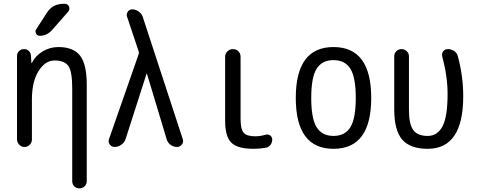

<svg xmlns="http://www.w3.org/2000/svg" viewBox="-20 -780 2540 1019"><path d="M70.3 -40V-483.4Q70.3 -498 81.1 -508.8Q91.8 -519.5 107.4 -519.5Q123 -519.5 133.3 -509.3Q143.6 -499 144.5 -483.4L146.5 -446.3Q146.5 -445.3 147.5 -445.3Q149.4 -445.3 149.4 -446.3Q168 -484.4 206.5 -507.3Q245.1 -530.3 290 -530.3Q369.1 -530.3 404.8 -484.9Q440.4 -439.5 440.4 -330.1V181.6Q440.4 197.3 429.2 208.5Q418 219.7 401.9 219.7Q385.7 219.7 374.5 209Q363.3 198.2 363.3 181.6V-311.5Q363.3 -399.4 343.3 -429.2Q323.2 -459 269.5 -459Q219.7 -459 184.6 -402.8Q149.4 -346.7 149.4 -252V-40Q149.4 -23.4 137.7 -11.7Q126 0 109.9 0Q93.8 0 82 -12.2Q70.3 -24.4 70.3 -40ZM323.2 -759.8Q339.8 -759.8 346.2 -745.6Q352.5 -731.4 341.8 -717.8L255.9 -620.1Q228.5 -589.8 190.4 -589.8Q177.7 -589.8 171.4 -602.1Q165 -614.3 171.9 -624L228.5 -711.9Q258.8 -759.8 317.4 -759.8Z M587.9 0Q572.3 0 562.5 -13.7Q552.7 -27.3 558.6 -42L715.8 -492.2Q718.8 -500 715.8 -507.8L654.3 -691.4Q649.4 -705.1 658.2 -717.8Q667 -730.5 681.6 -730.5Q699.2 -730.5 715.3 -719.2Q731.4 -708 737.3 -691.4L950.2 -41Q955.1 -26.4 945.3 -13.2Q935.5 0 919.9 0Q900.4 0 884.8 -11.7Q869.1 -23.4 864.3 -42L759.8 -388.7Q759.8 -389.6 758.8 -389.6Q757.8 -389.6 757.8 -388.7L646.5 -42Q640.6 -23.4 623.5 -11.7Q606.4 0 587.9 0Z M1325.2 9.8Q1241.2 9.8 1208 -22.5Q1174.8 -54.7 1174.8 -139.6V-478.5Q1174.8 -495.1 1187 -507.3Q1199.2 -519.5 1216.3 -519.5Q1233.4 -519.5 1245.1 -507.8Q1256.8 -496.1 1256.8 -478.5V-150.4Q1256.8 -94.7 1272.9 -75.7Q1289.1 -56.6 1335 -56.6Q1360.4 -56.6 1391.6 -65.4Q1404.3 -68.4 1414.6 -60.5Q1424.8 -52.7 1424.8 -40Q1424.8 -24.4 1416 -11.7Q1407.2 1 1391.6 3.9Q1359.4 9.8 1325.2 9.8Z M1839.4 -415.5Q1810.5 -460.9 1750 -460.9Q1689.5 -460.9 1660.6 -415.5Q1631.8 -370.1 1631.8 -260.3Q1631.8 -150.4 1660.6 -104.5Q1689.5 -58.6 1750 -58.6Q1810.5 -58.6 1839.4 -104.5Q1868.2 -150.4 1868.2 -260.3Q1868.2 -370.1 1839.4 -415.5ZM1950.2 -260.3Q1950.2 9.8 1750 9.8Q1549.8 9.8 1549.8 -260.3Q1549.8 -530.3 1750 -530.3Q1950.2 -530.3 1950.2 -260.3Z M2250 9.8Q2157.2 9.8 2114.7 -39.1Q2072.3 -87.9 2072.3 -200.2V-481.4Q2072.3 -497.1 2083.5 -508.3Q2094.7 -519.5 2110.8 -519.5Q2127 -519.5 2138.7 -508.3Q2150.4 -497.1 2150.4 -481.4V-196.3Q2150.4 -121.1 2173.3 -89.8Q2196.3 -58.6 2250 -58.6Q2301.8 -58.6 2328.6 -109.9Q2355.5 -161.1 2355.5 -282.2Q2355.5 -374 2327.1 -480.5Q2323.2 -495.1 2332 -507.3Q2340.8 -519.5 2357.4 -519.5Q2376 -519.5 2391.1 -508.8Q2406.2 -498 2410.2 -480.5Q2438.5 -375 2438.5 -269.5Q2438.5 9.8 2250 9.8Z"/></svg>

Font: Rounded Mgen+ 1m regular
Style: Regular
Weight: 400
Designer: [Source Han Sans]
Ryoko NISHIZUKA  (kana & ideographs); Paul D. Hunt (Latin, Greek & Cyrillic); Wenlong ZHANG  (bopomofo
Version: Version 1.059.20150602